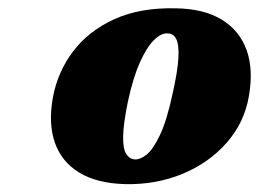

<svg xmlns="http://www.w3.org/2000/svg" viewBox="-20 -738 639 474"><path d="M413.5 -717.5Q483.5 -716.5 527.5 -689.5Q571.5 -662.5 588.8 -614.5Q606 -566.5 594.5 -501Q583.5 -435.5 539.5 -385.5Q495.5 -335.5 429.8 -308.5Q364 -281.5 287.5 -283.5Q219 -285.5 175.5 -312Q132 -338.5 115.5 -385.8Q99 -433 110.5 -497Q122 -560 160.2 -610.8Q198.5 -661.5 262 -690.5Q325.5 -719.5 413.5 -717.5ZM312.5 -344.5Q325.5 -343.5 341.8 -356.2Q358 -369 375 -404.8Q392 -440.5 406.5 -508.5Q419 -564.5 420.5 -596.2Q422 -628 415.2 -641.5Q408.5 -655 394.5 -655.5Q378.5 -657 360.5 -639.5Q342.5 -622 325.5 -584.2Q308.5 -546.5 295.5 -486Q284.5 -432 284 -401.5Q283.5 -371 291.5 -358.2Q299.5 -345.5 312.5 -344.5Z"/></svg>

Font: Fraunces Wonky
Style: Italic
Weight: 900
Italic angle: -16°
Version: Version 1.000;[b76b70a41]